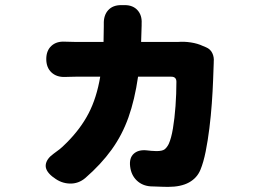

<svg xmlns="http://www.w3.org/2000/svg" viewBox="-20 -659 1040 751"><path d="M786 -474Q803 -467 810.5 -451Q818 -435 816 -417Q816 -416 816 -415.5Q816 -415 816 -413Q815 -386 813.5 -344.5Q812 -303 808.5 -254.5Q805 -206 799 -157.5Q793 -109 784.5 -66.5Q776 -24 764 5Q751 37 719.5 54.5Q688 72 637 72Q628 72 613.5 71.5Q599 71 586 70.5Q573 70 570 70Q537 68 515 47Q493 26 489 -8Q485 -41 503 -57.5Q521 -74 553 -71Q558 -70 572 -69Q586 -68 592 -68Q615 -68 624 -75Q633 -82 640 -96Q650 -118 656.5 -157Q663 -196 666.5 -244Q670 -292 670 -339Q670 -359 650 -359H520Q507 -269 482.5 -200Q458 -131 416.5 -73.5Q375 -16 314 37Q287 60 253 59Q219 58 191 36L184 31Q156 8 159 -15Q162 -38 190 -58Q205 -69 213.5 -75.5Q222 -82 241 -101Q295 -155 326.5 -215.5Q358 -276 372 -359H275Q267 -359 252.5 -358.5Q238 -358 234 -358Q201 -357 181 -376Q161 -395 161 -428Q161 -461 181 -479.5Q201 -498 234 -496Q239 -496 254 -495.5Q269 -495 275 -495H385L386 -556Q386 -570 386 -566.5Q386 -563 386 -565Q385 -599 403 -619Q421 -639 454 -639H468Q500 -639 518 -619Q536 -599 534 -567Q534 -566 534 -564.5Q534 -563 534 -559L532 -495H662Q662 -495 667.5 -495Q673 -495 677 -495Q700 -497 726.5 -493Q753 -489 774 -479Z"/></svg>

Font: Chiron GoRound TC H
Style: Regular
Weight: 900
Designer: Ryoko NISHIZUKA 西塚涼子 (kana, bopomofo & ideographs); Paul D. Hunt (Latin, Greek & Cyrillic); Sandoll Communications 산돌커뮤니
Foundry: Adobe
Version: Version 1.000;hotconv 1.1.1;makeotfexe 2.6.0